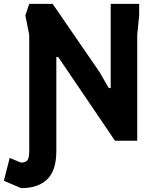

<svg xmlns="http://www.w3.org/2000/svg" viewBox="-50 -728 799 992"><path d="M59 244 -30 206 0 88 58 112Q84 112 92.5 99Q101 86 101 51V-548L81 -648L101 -708H222L464 -356L512 -273H522V-708H669V-648L659 -548V-1H544L251 -433H241V53Q241 152 194.5 198Q148 244 59 244Z"/></svg>

Font: Rowdies Light
Style: Regular
Weight: 300
Designer: Jaikishan Patel
Version: Version 1.000; ttfautohint (v1.8.3)